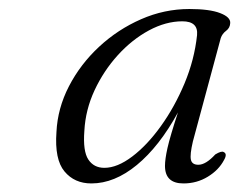

<svg xmlns="http://www.w3.org/2000/svg" viewBox="-20 -732 544 437"><path d="M419 -410Q412 -380 414.5 -368.5Q417 -357 431.5 -357Q448.5 -357 470 -380.5Q484 -389 489 -386Q498 -382 490 -368Q478 -345 453 -329.8Q428 -314.5 397.5 -314.5Q355.5 -314.5 355.5 -354.5Q355.5 -369.5 361.2 -395.2Q367 -421 385 -476Q342.5 -398.5 291.5 -356.5Q240.5 -314.5 188 -314.5Q149.5 -314.5 126.8 -341.8Q104 -369 108.5 -431.5Q111 -485.5 137 -535.8Q163 -586 205.5 -625.5Q248 -665 301 -688.2Q354 -711.5 411 -711.5Q457 -711.5 481 -702.2Q505 -693 504 -679.5Q503.5 -668.5 494.8 -662Q486 -655.5 482.5 -645.5ZM172 -434Q168.5 -388 181 -369Q193.5 -350 217.5 -350Q247 -350 281 -375.8Q315 -401.5 346.2 -445Q377.5 -488.5 400 -542.2Q422.5 -596 428.5 -652Q431.5 -683.5 395 -683.5Q357.5 -683.5 319 -662.8Q280.5 -642 248.2 -606.5Q216 -571 195.2 -526.5Q174.5 -482 172 -434Z"/></svg>

Font: Fraunces 9pt S000 Light
Style: Italic
Weight: 300
Italic angle: -16°
Version: Version 1.000; ttfautohint (v1.8.3)